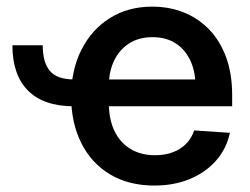

<svg xmlns="http://www.w3.org/2000/svg" viewBox="-20 -559 769 590"><path d="M208 -232.4Q113.8 -232.4 65.9 -280.8Q18.1 -329.1 18.1 -419.9H111.3Q111.3 -367.2 133.3 -341.1Q155.3 -314.9 208 -314.9ZM454.6 11.2Q375.5 11.2 318.1 -23.2Q260.7 -57.6 229.7 -119.6Q198.7 -181.6 198.7 -262.7Q198.7 -343.8 230.2 -406Q261.7 -468.3 317.6 -503.4Q373.5 -538.6 447.8 -538.6Q500 -538.6 544.7 -520.8Q589.4 -502.9 622.8 -468.3Q656.2 -433.6 674.8 -383.1Q693.4 -332.5 693.4 -267.1V-232.4H252.4V-314.9H634.3L581.1 -291Q581.1 -337.4 565.4 -371.8Q549.8 -406.2 520.3 -425.5Q490.7 -444.8 448.7 -444.8Q406.7 -444.8 376.7 -425.5Q346.7 -406.2 330.6 -372.6Q314.5 -338.9 314.5 -295.4V-242.2Q314.5 -192.9 331.5 -157Q348.6 -121.1 380.6 -101.6Q412.6 -82 456.1 -82Q486.8 -82 511 -91.1Q535.2 -100.1 552 -117.2Q568.8 -134.3 576.7 -158.2L686.5 -150.9Q676.3 -102.5 644.3 -65.9Q612.3 -29.3 563.5 -9Q514.6 11.2 454.6 11.2Z"/></svg>

Font: Inter Cardless Tabular Medium
Style: Regular
Weight: 500
Designer: Rasmus Andersson
Foundry: rsms
Version: Version 4.000;git-4fc901f